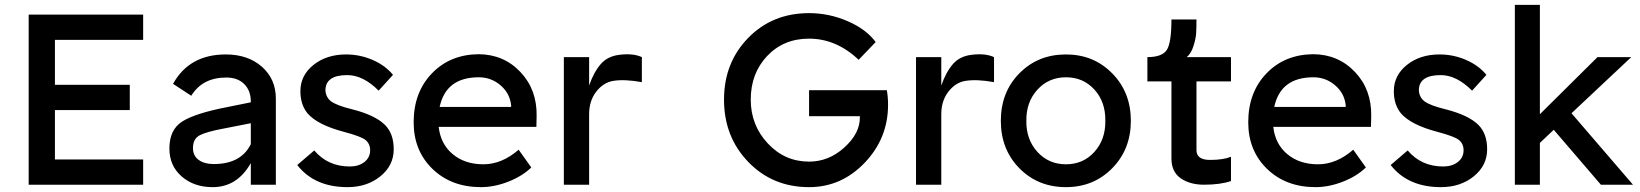

<svg xmlns="http://www.w3.org/2000/svg" viewBox="-20 -760 6749 790"><path d="M98 0V-700H569V-596H206V-411H514V-307H206V-104H569V0Z M1012 -342Q1012 -387 985 -414Q958 -441 911 -441Q813 -441 767 -366L692 -415Q759 -536 909 -536Q1000 -536 1057.5 -485.5Q1115 -435 1115 -354V0H1012V-89Q956 10 855 10Q778 10 727.5 -34Q677 -78 677 -149Q677 -227 730.5 -260.5Q784 -294 913 -319L1012 -339ZM774 -151Q774 -119 797.5 -102Q821 -85 859 -85Q972 -85 1012 -167V-253L900 -231Q830 -218 802 -203.5Q774 -189 774 -151Z M1410 10Q1274 10 1203 -81L1273 -141Q1329 -75 1419 -75Q1456 -75 1479.5 -93.5Q1503 -112 1503 -142Q1503 -168 1484 -184Q1465 -199 1397 -217Q1286 -246 1245 -294Q1216 -330 1216 -385Q1216 -450 1270 -493Q1324 -536 1404 -536Q1461 -536 1513 -513.5Q1565 -491 1597 -452L1538 -387Q1474 -451 1409 -451Q1319 -451 1319 -388Q1321 -360 1341 -344Q1364 -326 1430 -310Q1524 -286 1564 -246Q1600 -210 1600 -146Q1600 -79 1545 -34.5Q1490 10 1410 10Z M1959 10Q1837 10 1759.5 -65Q1682 -140 1682 -257Q1682 -380 1757 -458Q1832 -536 1950 -537Q2053 -536 2121.5 -463.5Q2190 -391 2188 -282L2187 -238H1785Q1793 -167 1843 -125.5Q1893 -84 1969 -84Q2045 -84 2114 -144L2166 -71Q2129 -35 2071.5 -12.5Q2014 10 1959 10ZM1789 -320H2083V-327Q2078 -376 2039.5 -409Q2001 -442 1950 -442Q1815 -442 1789 -320Z M2300 0V-525H2404V-408Q2423 -463 2452 -496.5Q2481 -530 2533 -535Q2586 -541 2621 -525V-422Q2549 -435 2502 -427Q2462 -420 2433 -382.5Q2404 -345 2404 -290V0Z M3309 10Q3159 10 3059 -93.5Q2959 -197 2959 -350Q2959 -502 3058.5 -604Q3158 -706 3309 -706Q3391 -706 3467.5 -673Q3544 -640 3583 -587L3513 -514Q3421 -601 3309 -601Q3204 -601 3136.5 -529.5Q3069 -458 3069 -350Q3069 -245 3139 -170Q3209 -95 3309 -95Q3390 -95 3454 -153Q3518 -211 3518 -276V-282H3309V-389H3629Q3634 -360 3634 -329Q3634 -191 3538 -90.5Q3442 10 3309 10Z M3749 0V-525H3853V-408Q3872 -463 3901 -496.5Q3930 -530 3982 -535Q4035 -541 4070 -525V-422Q3998 -435 3951 -427Q3911 -420 3882 -382.5Q3853 -345 3853 -290V0Z M4366 10Q4251 10 4174.5 -67.5Q4098 -145 4098 -263Q4098 -381 4174.5 -458.5Q4251 -536 4366 -536Q4480 -536 4556.5 -458Q4633 -380 4633 -263Q4633 -146 4556.5 -68Q4480 10 4366 10ZM4203 -263Q4202 -186 4248.5 -135Q4295 -84 4366 -84Q4437 -84 4483 -135Q4529 -186 4528 -263Q4529 -341 4483 -391.5Q4437 -442 4366 -442Q4295 -442 4248.5 -391Q4202 -340 4203 -263Z M5045 -15Q5001 0 4934 0Q4876 0 4838 -26.5Q4800 -53 4800 -108V-425H4701V-525Q4761 -525 4780.5 -554Q4800 -583 4800 -680H4903Q4903 -643 4901.5 -621.5Q4900 -600 4890.5 -570Q4881 -540 4863 -525H5045V-425H4903V-142Q4903 -102 4959 -102Q5013 -102 5045 -115Z M5393 10Q5271 10 5193.5 -65Q5116 -140 5116 -257Q5116 -380 5191 -458Q5266 -536 5384 -537Q5487 -536 5555.5 -463.5Q5624 -391 5622 -282L5621 -238H5219Q5227 -167 5277 -125.5Q5327 -84 5403 -84Q5479 -84 5548 -144L5600 -71Q5563 -35 5505.5 -12.5Q5448 10 5393 10ZM5223 -320H5517V-327Q5512 -376 5473.5 -409Q5435 -442 5384 -442Q5249 -442 5223 -320Z M5909 10Q5773 10 5702 -81L5772 -141Q5828 -75 5918 -75Q5955 -75 5978.5 -93.5Q6002 -112 6002 -142Q6002 -168 5983 -184Q5964 -199 5896 -217Q5785 -246 5744 -294Q5715 -330 5715 -385Q5715 -450 5769 -493Q5823 -536 5903 -536Q5960 -536 6012 -513.5Q6064 -491 6096 -452L6037 -387Q5973 -451 5908 -451Q5818 -451 5818 -388Q5820 -360 5840 -344Q5863 -326 5929 -310Q6023 -286 6063 -246Q6099 -210 6099 -146Q6099 -79 6044 -34.5Q5989 10 5909 10Z M6213 0V-740H6316V-290L6553 -525H6692L6446 -294L6699 0H6567L6373 -226L6316 -172V0Z"/></svg>

Font: Easer Grotesk
Style: Regular
Weight: 400
Designer: Boardeaser, Bonnie Shaver-Troup, Thomas Jockin
Foundry: Lexend
Version: Version 1.008;Glyphs 3.1.2 (3151)